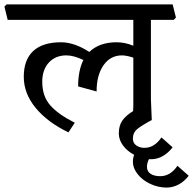

<svg xmlns="http://www.w3.org/2000/svg" viewBox="-50 -619 878 873"><path d="M708 233.9Q668.9 233.9 633.1 217Q597.2 200.2 575.7 172.6Q554.2 145 554.2 117.2Q554.2 99.1 560.1 85Q527.8 67.9 509 42Q490.2 16.1 490.2 -12.2Q490.2 -48.3 506.6 -71.3Q522.9 -94.2 555.2 -113.8L556.2 -137.2V-356.9Q526.4 -366.7 504.9 -367.2Q451.7 -367.2 420.4 -322Q389.2 -276.9 389.2 -203.1L305.2 -226.1Q305.2 -297.9 329.1 -346.2Q285.2 -367.2 252 -367.2Q202.1 -367.2 172.1 -334.5Q142.1 -301.8 142.1 -247.1Q142.1 -181.2 179 -139.6Q215.8 -98.1 290 -61L261.2 -17.1Q166 -63 112.1 -128.4Q58.1 -193.8 58.1 -270Q58.1 -347.2 101.1 -387Q144 -426.8 227.1 -426.8Q288.1 -426.8 356 -382.8Q401.9 -426.8 480 -426.8Q518.1 -426.8 556.2 -411.1V-528.8H-15.1L-29.8 -588.9L-20 -599.1H734.9L750 -539.1L740.2 -528.8H636.2V-167L640.1 -73.2Q595.2 -49.3 574.7 -32.7Q554.2 -16.1 554.2 11.2Q554.2 31.2 569.6 42.2Q585 53.2 606.9 53.2Q651.9 53.2 684.1 5.9L734.9 50.8Q714.8 76.7 689.9 90.8Q665 105 637.2 105H627Q618.2 123 618.2 140.1Q618.2 160.2 634.5 171.1Q650.9 182.1 678.2 182.1Q725.1 182.1 756.8 134.8L808.1 180.2Q788.1 206.1 762 220Q735.8 233.9 708 233.9Z"/></svg>

Font: Sura
Style: Regular
Weight: 400
Designer: Carolina Giovagnoli
Foundry: Huerta Tipografica
Version: Version 1.003;PS 001.002;hotconv 1.0.70;makeotf.lib2.5.58329